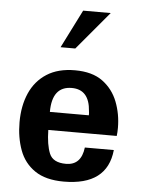

<svg xmlns="http://www.w3.org/2000/svg" viewBox="-51 -733 583 786"><g transform="rotate(5 240.0 -340.0)"><path d="M240.2 11.7Q166 11.7 121.6 -18.6Q77.1 -48.8 58.1 -100.6Q39.1 -152.3 39.1 -214.8Q39.1 -282.2 62 -334.5Q85 -386.7 131.3 -416.5Q177.7 -446.3 247.1 -446.3Q318.4 -446.3 360.8 -415Q403.3 -383.8 422.9 -333.5Q442.4 -283.2 442.4 -226.6Q442.4 -217.8 441.9 -209.5Q441.4 -201.2 440.4 -193.4H159.2Q160.2 -132.8 174.8 -97.2Q189.5 -61.5 243.2 -61.5Q305.7 -61.5 314.5 -134.8H433.6Q418.9 11.7 240.2 11.7ZM159.2 -267.6H319.3Q319.3 -272.5 319.3 -276.4Q319.3 -280.3 318.4 -284.2Q312.5 -373 240.2 -373Q159.2 -373 159.2 -267.6ZM179.7 -535.2 258.8 -692.4H372.1L240.2 -535.2Z"/></g></svg>

Font: Padauk Book
Style: Bold
Weight: 700
Designer: Debbi Hosken, Becca Hirsbrunner Spalinger
Foundry: SIL International
Version: Version 5.000